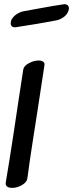

<svg xmlns="http://www.w3.org/2000/svg" viewBox="-20 -947 355 933"><path d="M163 -414Q157 -374 140.5 -269.5Q124 -165 113 -80Q110 -61 86.5 -47.5Q63 -34 39 -34Q23 -34 14.5 -40.5Q6 -47 8 -60Q25 -160 44.5 -288.5Q64 -417 72 -472L93 -609Q96 -627 120.5 -640Q145 -653 168 -653Q182 -653 190 -647Q198 -641 196 -630ZM32 -834Q32 -837 34 -847Q41 -864 58 -876Q75 -888 93 -892L159 -904Q245 -920 288 -926Q300 -928 307.5 -922.5Q315 -917 315 -906Q315 -901 312 -893Q306 -876 289.5 -864Q273 -852 254 -848Q165 -831 59 -815Q46 -813 39 -818Q32 -823 32 -834Z"/></svg>

Font: Sedgwick Ave
Style: Regular
Weight: 400
Designer: Kevin Burke, Pedro Vergani
Foundry: Google, Inc.
Version: Version 1.000